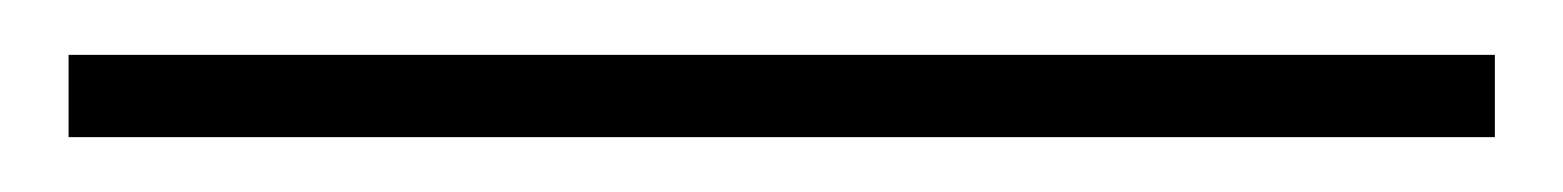

<svg xmlns="http://www.w3.org/2000/svg" viewBox="-20 61 570 70"><path d="M5 81H525V111H5Z"/></svg>

Font: Nyght Serif Light
Style: Regular
Weight: 300
Designer: Maksym Kobuzan
Version: Version 0.410